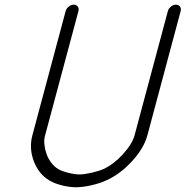

<svg xmlns="http://www.w3.org/2000/svg" viewBox="-20 -789 782 809"><path d="M310.5 -742.2 170.2 -219.2Q164.8 -201.2 167.1 -180.1Q169.4 -158.9 176.4 -139.4Q183.3 -119.9 196.3 -103Q209.2 -86.2 225.1 -76.7Q239.5 -68.1 267.2 -61Q294.9 -54 314.5 -54Q334 -54 365.4 -61Q396.7 -68.1 415.8 -76.7Q458.3 -95.9 497.7 -139Q537.1 -182.1 547.1 -219.2L687.3 -742.2Q690.2 -753.2 700.3 -761.2Q710.4 -769.3 721.4 -769.3Q732.4 -769.3 738.3 -761.2Q744.1 -753.2 741.2 -742.2L601.1 -219.2Q586.4 -164.3 536.5 -109.9Q486.6 -55.4 427.7 -28.8Q399.7 -16.1 363.9 -8.1Q328.1 0 300 0Q272 0 240.5 -8.1Q209 -16.1 187.7 -28.8Q143.1 -55.4 122.4 -109.9Q101.8 -164.3 116.5 -219.2L256.6 -742.2Q259.5 -753.2 269.7 -761.2Q279.8 -769.3 290.8 -769.3Q301.8 -769.3 307.6 -761.2Q313.5 -753.2 310.5 -742.2Z"/></svg>

Font: Tecnico
Style: FinoInclinado
Weight: 400
Italic angle: -15°
Version: Version 1.3